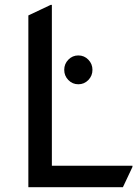

<svg xmlns="http://www.w3.org/2000/svg" viewBox="-20 -777 572 797"><path d="M263.7 -444.8Q246.6 -462.4 246.6 -487.1Q246.6 -511.7 263.7 -529.3Q280.8 -546.9 305.2 -546.9Q329.6 -546.9 346.7 -529.3Q363.8 -511.7 363.8 -487.1Q363.8 -462.4 346.7 -444.8Q329.6 -427.2 305.2 -427.2Q280.8 -427.2 263.7 -444.8ZM97.7 0V-712.9L190.4 -756.8H195.3V-88.9H529.8V-84L490.2 0Z"/></svg>

Font: Nova Flat
Style: Book
Weight: 400
Version: Version 2.000